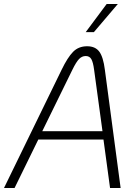

<svg xmlns="http://www.w3.org/2000/svg" viewBox="-29 -943 699 963"><path d="M490 -243H163L44 0H-9L280 -593Q310 -655 337.5 -683Q365 -711 408 -711Q449 -711 469 -684Q489 -657 497 -593L576 0H523ZM485 -285 443 -593Q438 -631 429 -646.5Q420 -662 401 -662Q382 -662 367.5 -647Q353 -632 334 -593L183 -285ZM506 -923H562L442 -782H401Z"/></svg>

Font: KoHo Light
Style: Italic
Weight: 300
Italic angle: -10°
Version: Version 1.000; ttfautohint (v1.6)